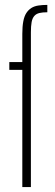

<svg xmlns="http://www.w3.org/2000/svg" viewBox="-20 -763 226 783"><path d="M71 0V-478H18V-510H71V-625Q71 -655 75 -676Q79 -697 87.5 -710Q96 -723 108 -730.5Q120 -738 136.5 -740.5Q153 -743 173 -743V-713Q154 -713 141 -710Q128 -707 120 -698Q112 -689 109 -673Q106 -657 106 -631V0Z"/></svg>

Font: Saira UltraCondensed Thin
Style: Regular
Weight: 250
Width: 1
Designer: Hector Gatti with collaboration of the Omnibus-Type team
Foundry: Omnibus-Type
Version: Version 1.101